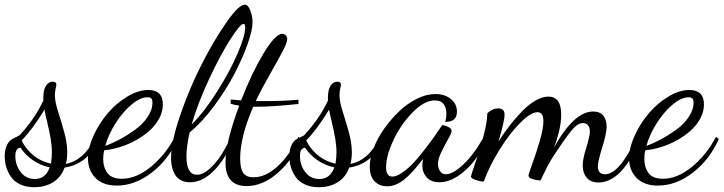

<svg xmlns="http://www.w3.org/2000/svg" viewBox="-58 -740 3057 811"><path d="M-38.1 -80.1Q-38.1 -107.4 -29.3 -125.7Q-20.5 -144 -10.5 -150.1Q-0.5 -156.2 11.5 -161.6Q23.4 -167 25.9 -169.9Q90.3 -240.2 125 -314.9V-327.1Q125 -361.3 136.5 -378.2Q147.9 -395 164.1 -395Q180.2 -395 180.2 -381.8Q180.2 -380.4 177 -366Q173.8 -351.6 173.8 -337.9Q173.8 -311 187 -269.8Q200.2 -228.5 213.1 -182.4Q226.1 -136.2 226.1 -97.2Q226.1 -70.3 220.2 -47.9Q256.3 -54.2 287.1 -80.6Q317.9 -106.9 346.2 -161.1L355 -150.9Q336.9 -98.6 299.8 -68.8Q262.7 -39.1 214.8 -32.2Q199.7 9.3 165.8 30Q131.8 50.8 86.9 50.8Q53.2 50.8 27.8 39.1Q2.4 27.3 -11.2 7.6Q-24.9 -12.2 -31.5 -34.2Q-38.1 -56.2 -38.1 -80.1ZM161.1 -96.2Q161.1 -124 155.8 -155.3Q150.4 -186.5 141.6 -222.9Q132.8 -259.3 129.9 -276.9Q79.1 -192.9 33.2 -147Q49.3 -112.3 81.5 -85.2Q113.8 -58.1 157.2 -48.8Q161.1 -75.2 161.1 -96.2ZM88.9 16.1Q134.8 16.1 151.9 -33.2Q112.3 -41 79.1 -64.7Q45.9 -88.4 28.8 -116.2Q6.8 -114.7 6.8 -81.1Q6.8 -42.5 29.3 -13.2Q51.8 16.1 88.9 16.1Z M629.9 -298.8Q629.9 -269 615 -240.7Q600.1 -212.4 575.2 -189.7Q550.3 -167 518.3 -148.9Q486.3 -130.9 451.2 -119.6Q416 -108.4 381.8 -105Q377.9 -87.4 377.9 -68.8Q377.9 -32.7 396 -8.8Q414.1 15.1 456.5 15.1Q518.1 15.1 579.8 -35.9Q641.6 -86.9 680.7 -162.1L692.9 -152.8Q652.3 -63.5 581.5 -9.8Q510.7 43.9 435.5 43.9Q377 43.9 345.2 11.5Q313.5 -21 313.5 -71.8Q313.5 -115.2 336.9 -166.7Q360.4 -218.3 396.2 -260.7Q432.1 -303.2 478.8 -331.5Q525.4 -359.9 567.9 -359.9Q629.9 -359.9 629.9 -298.8ZM564.9 -329.1Q534.2 -329.1 497.1 -297.9Q460 -266.6 429.9 -219Q399.9 -171.4 386.7 -124Q416 -134.3 448 -151.4Q480 -168.5 512.2 -191.7Q544.4 -214.8 565.2 -245.4Q585.9 -275.9 585.9 -306.2Q585.9 -318.4 581.5 -323.7Q577.1 -329.1 564.9 -329.1Z M1008.8 -646Q1008.8 -612.3 987.3 -552.2Q965.8 -492.2 930.9 -425.5Q896 -358.9 845.5 -291Q794.9 -223.1 742.7 -180.2Q729.5 -119.1 729.5 -79.1Q729.5 -2 773.9 -2Q799.3 -2 826.9 -26.6Q854.5 -51.3 876.5 -85.7Q898.4 -120.1 917.5 -162.1L932.6 -153.8Q846.7 29.8 744.6 29.8Q703.6 29.8 684.1 1.7Q664.6 -26.4 664.6 -73.2Q664.6 -141.1 703.6 -254.6Q742.7 -368.2 794.4 -469.5Q846.2 -570.8 898.4 -645.5Q950.7 -720.2 975.6 -720.2Q990.2 -720.2 999.5 -695.3Q1008.8 -670.4 1008.8 -646ZM970.7 -639.2Q957 -639.2 915.5 -574.7Q874 -510.3 825.7 -407Q777.3 -303.7 751.5 -213.9Q806.2 -269 860.4 -355.2Q914.6 -441.4 946 -515.1Q977.5 -588.9 977.5 -623Q977.5 -639.2 970.7 -639.2Z M1202.6 -318.8V-300.8Q1092.8 -289.1 1026.4 -289.1H1011.7Q956.5 -162.1 956.5 -70.8Q956.5 -27.3 969.5 -9.3Q982.4 8.8 1012.7 8.8Q1064 8.8 1114 -36.9Q1164.1 -82.5 1202.6 -162.1L1215.3 -151.9Q1178.2 -64.9 1115.2 -9.5Q1052.2 45.9 983.4 45.9Q894.5 45.9 894.5 -53.2Q894.5 -139.6 952.6 -293.9Q928.7 -297.4 916.5 -301.8V-319.8Q950.2 -316.4 960.4 -315.9Q1004.9 -430.7 1054.9 -513.9Q1105 -597.2 1134.3 -597.2Q1142.1 -597.2 1148.7 -591.1Q1155.3 -585 1155.3 -575.2Q1155.3 -560.1 1135.7 -522.9Q1116.2 -485.8 1080.8 -423.8Q1045.4 -361.8 1022.5 -313H1059.6Q1143.1 -313 1202.6 -318.8Z M1164.1 -80.1Q1164.1 -107.4 1172.9 -125.7Q1181.6 -144 1191.7 -150.1Q1201.7 -156.2 1213.6 -161.6Q1225.6 -167 1228 -169.9Q1292.5 -240.2 1327.1 -314.9V-327.1Q1327.1 -361.3 1338.6 -378.2Q1350.1 -395 1366.2 -395Q1382.3 -395 1382.3 -381.8Q1382.3 -380.4 1379.2 -366Q1376 -351.6 1376 -337.9Q1376 -311 1389.2 -269.8Q1402.3 -228.5 1415.3 -182.4Q1428.2 -136.2 1428.2 -97.2Q1428.2 -70.3 1422.4 -47.9Q1458.5 -54.2 1489.3 -80.6Q1520 -106.9 1548.3 -161.1L1557.1 -150.9Q1539.1 -98.6 1502 -68.8Q1464.8 -39.1 1417 -32.2Q1401.9 9.3 1367.9 30Q1334 50.8 1289.1 50.8Q1255.4 50.8 1230 39.1Q1204.6 27.3 1190.9 7.6Q1177.2 -12.2 1170.7 -34.2Q1164.1 -56.2 1164.1 -80.1ZM1363.3 -96.2Q1363.3 -124 1357.9 -155.3Q1352.5 -186.5 1343.8 -222.9Q1335 -259.3 1332 -276.9Q1281.2 -192.9 1235.4 -147Q1251.5 -112.3 1283.7 -85.2Q1315.9 -58.1 1359.4 -48.8Q1363.3 -75.2 1363.3 -96.2ZM1291 16.1Q1336.9 16.1 1354 -33.2Q1314.5 -41 1281.2 -64.7Q1248 -88.4 1231 -116.2Q1209 -114.7 1209 -81.1Q1209 -42.5 1231.4 -13.2Q1253.9 16.1 1291 16.1Z M1810.1 -211.9Q1823.2 -210 1836.4 -203.4Q1849.6 -196.8 1849.6 -187Q1849.6 -178.2 1835.2 -153.1Q1820.8 -127.9 1806.4 -98.1Q1792 -68.4 1792 -47.9Q1792 -30.8 1800.5 -17.3Q1809.1 -3.9 1825.7 -3.9Q1855 -3.9 1899.2 -45.4Q1943.4 -86.9 1985.8 -162.1L1996.1 -151.9Q1964.8 -72.3 1908.4 -21.2Q1852.1 29.8 1797.9 29.8Q1763.2 29.8 1744.6 9.3Q1726.1 -11.2 1726.1 -40Q1726.1 -51.8 1729 -68.8Q1683.6 -8.8 1648.4 19Q1613.3 46.9 1577.6 46.9Q1544.4 46.9 1524.2 25.6Q1503.9 4.4 1503.9 -36.1Q1503.9 -71.3 1520 -113.5Q1536.1 -155.8 1564.2 -195.6Q1592.3 -235.4 1627 -268.8Q1661.6 -302.2 1702.4 -322.5Q1743.2 -342.8 1780.8 -342.8Q1820.3 -342.8 1846.2 -322Q1872.1 -301.3 1872.1 -268.1Q1872.1 -225.1 1822.8 -225.1Q1827.6 -243.7 1827.6 -259.8Q1827.6 -284.7 1815.9 -300.3Q1804.2 -315.9 1778.8 -315.9Q1734.4 -315.9 1684.8 -265.4Q1635.3 -214.8 1604 -148.4Q1572.8 -82 1572.8 -33.2Q1572.8 5.9 1599.6 5.9Q1617.2 5.9 1641.4 -11Q1665.5 -27.8 1685.8 -49.1Q1706.1 -70.3 1733.4 -105.5Q1760.7 -140.6 1774.7 -160.6Q1788.6 -180.7 1810.1 -211.9Z M2225.6 22Q2209.5 22 2191.9 16.6Q2174.3 11.2 2174.3 2Q2174.3 -3.9 2190.2 -47.4Q2206.1 -90.8 2221.7 -144Q2237.3 -197.3 2237.3 -228Q2237.3 -266.1 2212.4 -266.1Q2184.1 -266.1 2139.4 -221.2Q2094.7 -176.3 2052 -107.7Q2009.3 -39.1 1985.4 26.9Q1970.2 26.9 1950.7 19.8Q1931.2 12.7 1931.2 5.9Q1931.2 1.5 1948.2 -47.4Q1965.3 -96.2 1982.7 -159.4Q2000 -222.7 2000.5 -261.2Q2007.3 -269 2020.3 -275.6Q2033.2 -282.2 2046.4 -282.2Q2073.2 -282.2 2073.2 -255.9Q2073.2 -227.1 2047.4 -142.1Q2069.8 -177.2 2093.8 -208.3Q2117.7 -239.3 2145.8 -268.6Q2173.8 -297.9 2203.4 -314.9Q2232.9 -332 2258.3 -332Q2312.5 -332 2312.5 -255.9Q2312.5 -221.7 2302.5 -181.6Q2292.5 -141.6 2281.2 -115.2Q2366.2 -269 2447.3 -269Q2476.6 -269 2490.5 -251.2Q2504.4 -233.4 2504.4 -205.1Q2504.4 -177.2 2485.8 -117.4Q2467.3 -57.6 2467.3 -38.1Q2467.3 -3.9 2497.6 -3.9Q2559.6 -3.9 2631.3 -162.1L2643.6 -147.9Q2630.9 -114.3 2613.8 -84.2Q2596.7 -54.2 2575 -27.3Q2553.2 -0.5 2526.1 15.1Q2499 30.8 2470.2 30.8Q2437 30.8 2420.2 10.5Q2403.3 -9.8 2403.3 -42Q2403.3 -67.4 2418.5 -116.7Q2433.6 -166 2433.6 -184.1Q2433.6 -202.1 2425.3 -211.2Q2417 -220.2 2404.3 -220.2Q2381.3 -220.2 2355 -187.7Q2328.6 -155.3 2273.4 -70.8Q2264.2 -56.2 2256.1 -41Q2248 -25.9 2238 -4.4Q2228 17.1 2225.6 22Z M2915.5 -298.8Q2915.5 -269 2900.6 -240.7Q2885.7 -212.4 2860.8 -189.7Q2835.9 -167 2804 -148.9Q2772 -130.9 2736.8 -119.6Q2701.7 -108.4 2667.5 -105Q2663.6 -87.4 2663.6 -68.8Q2663.6 -32.7 2681.6 -8.8Q2699.7 15.1 2742.2 15.1Q2803.7 15.1 2865.5 -35.9Q2927.2 -86.9 2966.3 -162.1L2978.5 -152.8Q2938 -63.5 2867.2 -9.8Q2796.4 43.9 2721.2 43.9Q2662.6 43.9 2630.9 11.5Q2599.1 -21 2599.1 -71.8Q2599.1 -115.2 2622.6 -166.7Q2646 -218.3 2681.9 -260.7Q2717.8 -303.2 2764.4 -331.5Q2811 -359.9 2853.5 -359.9Q2915.5 -359.9 2915.5 -298.8ZM2850.6 -329.1Q2819.8 -329.1 2782.7 -297.9Q2745.6 -266.6 2715.6 -219Q2685.5 -171.4 2672.4 -124Q2701.7 -134.3 2733.6 -151.4Q2765.6 -168.5 2797.9 -191.7Q2830.1 -214.8 2850.8 -245.4Q2871.6 -275.9 2871.6 -306.2Q2871.6 -318.4 2867.2 -323.7Q2862.8 -329.1 2850.6 -329.1Z"/></svg>

Font: Dancing Script OT
Style: Regular
Weight: 400
Foundry: Pablo Impallari. www.impallari.com
Version: Version 1.000